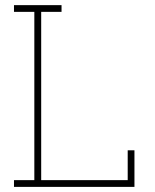

<svg xmlns="http://www.w3.org/2000/svg" viewBox="-20 -731 607 751"><path d="M34.7 0V-26.4H114.3V-684.6H34.7V-710.9H220.7V-684.6H141.1V-26.4H479.5V-143.1H505.9V0Z"/></svg>

Font: Roboto Slab Thin
Style: Regular
Weight: 100
Designer: Google
Version: Version 2.000; ttfautohint (v1.8.1.43-b0c9)